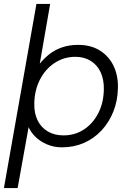

<svg xmlns="http://www.w3.org/2000/svg" viewBox="-33 -740 667 980"><path d="M-13 220 153 -720H223L170 -415Q191 -441 218.5 -463Q246 -485 283 -498Q320 -511 366 -511Q431 -511 477 -482Q523 -453 546.5 -404Q570 -355 569 -293Q568 -227 546 -171.5Q524 -116 485.5 -74.5Q447 -33 395.5 -10.5Q344 12 283 12Q242 12 207 -3Q172 -18 148 -41.5Q124 -65 113 -91L57 220ZM291 -49Q350 -49 396 -79.5Q442 -110 469 -163Q496 -216 497 -284Q498 -333 481 -370.5Q464 -408 430.5 -429Q397 -450 352 -450Q293 -450 245.5 -418.5Q198 -387 170.5 -333Q143 -279 142 -211Q141 -162 159 -125.5Q177 -89 211 -69Q245 -49 291 -49Z"/></svg>

Font: DM Sans 20pt Light
Style: Italic
Weight: 300
Italic angle: -10°
Version: Version 4.004;gftools[0.9.30]